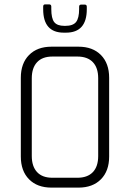

<svg xmlns="http://www.w3.org/2000/svg" viewBox="-20 -856 593 876"><path d="M177 -826Q177 -836 186 -836H204Q214 -836 214 -826V-815Q214 -772 227.5 -755Q241 -738 274 -738H278Q313 -738 327 -755.5Q341 -773 341 -815V-825Q341 -835 350 -835H367Q376 -835 376 -825V-814Q376 -707 281 -707H271Q177 -707 177 -814ZM219 -45H333Q379 -45 403.5 -70.5Q428 -96 428 -144V-499Q428 -547 403.5 -572.5Q379 -598 333 -598H219Q173 -598 149 -572Q125 -546 125 -499V-144Q125 -97 149 -71Q173 -45 219 -45ZM338 0H215Q150 0 112.5 -38Q75 -76 75 -142V-501Q75 -567 112.5 -605Q150 -643 215 -643H338Q403 -643 440.5 -605Q478 -567 478 -501V-142Q478 -76 440.5 -38Q403 0 338 0Z"/></svg>

Font: Rajdhani
Style: Regular
Weight: 400
Designer: Satya Rajpurohit, Jyotish Sonowal
Foundry: Indian Type Foundry
Version: Version 1.201;PS 1.0;hotconv 1.0.78;makeotf.lib2.5.61930; tt